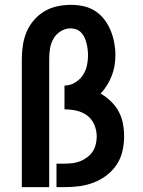

<svg xmlns="http://www.w3.org/2000/svg" viewBox="-20 -772 590 792"><path d="M70 0V-530Q70 -558 74.5 -586.5Q79 -615 90 -641Q101 -667 120 -689Q139 -711 163.5 -725.5Q188 -740 216 -746Q244 -752 273 -752Q299 -752 324.5 -746.5Q350 -741 372 -727Q394 -713 410 -692Q426 -671 436 -647Q446 -623 451 -597Q456 -571 456 -545Q456 -523 452.5 -501.5Q449 -480 441 -459.5Q433 -439 421.5 -420.5Q410 -402 395 -386Q418 -373 437.5 -354Q457 -335 469.5 -312Q482 -289 487 -262.5Q492 -236 492 -209Q492 -179 485 -148.5Q478 -118 461 -92.5Q444 -67 419.5 -48.5Q395 -30 366.5 -19Q338 -8 307.5 -4Q277 0 246 0H213V-97H246Q263 -97 279.5 -99Q296 -101 311 -107Q326 -113 339.5 -123Q353 -133 362 -146.5Q371 -160 375 -176.5Q379 -193 379 -209Q379 -234 369 -257.5Q359 -281 339.5 -295.5Q320 -310 295.5 -315.5Q271 -321 246 -321V-419Q268 -419 288 -430.5Q308 -442 320.5 -460Q333 -478 338 -499.5Q343 -521 343 -544Q343 -556 341.5 -568.5Q340 -581 337 -593Q334 -605 329 -616.5Q324 -628 315.5 -637Q307 -646 295.5 -650.5Q284 -655 271 -655Q250 -655 231 -643.5Q212 -632 201 -613Q190 -594 186.5 -573Q183 -552 183 -530V0Z"/></svg>

Font: Lode
Style: Bold
Weight: 700
Monospace: yes
Designer: Belleve Invis
Foundry: Belleve Invis
Version: Version 29.2.0; ttfautohint (v1.8.3)